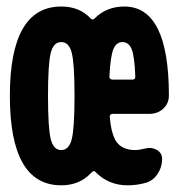

<svg xmlns="http://www.w3.org/2000/svg" viewBox="-20 -550 540 580"><path d="M380.9 -309.6Q388.7 -309.6 388.7 -318.4Q386.7 -378.9 377.9 -400.9Q369.1 -422.9 350.1 -422.9Q331.1 -422.9 322.3 -400.9Q313.5 -378.9 310.5 -318.4Q310.5 -310.5 319.3 -309.6ZM133.3 -129.9Q141.6 -96.7 165 -96.7Q188.5 -96.7 196.8 -129.9Q205.1 -163.1 205.1 -260.3Q205.1 -357.4 196.8 -390.1Q188.5 -422.9 165 -422.9Q141.6 -422.9 133.3 -390.1Q125 -357.4 125 -260.3Q125 -163.1 133.3 -129.9ZM355.5 -530.3Q490.2 -530.3 490.2 -261.7Q490.2 -237.3 473.1 -221.7Q456.1 -206.1 431.6 -206.1H320.3Q312.5 -206.1 311.5 -198.2Q316.4 -139.6 334.5 -118.2Q352.5 -96.7 388.7 -96.7Q399.4 -96.7 419.9 -101.6Q437.5 -106.4 453.6 -97.2Q469.7 -87.9 469.7 -70.3Q469.7 -44.9 455.6 -23.9Q441.4 -2.9 418 2.9Q392.6 9.8 365.2 9.8Q307.6 9.8 267.6 -31.2Q263.7 -36.1 256.8 -29.3Q221.7 9.8 165 9.8Q9.8 9.8 9.8 -260.3Q9.8 -530.3 165 -530.3Q220.7 -530.3 253.9 -494.1Q259.8 -488.3 265.6 -494.1Q301.8 -530.3 355.5 -530.3Z"/></svg>

Font: Rounded Mgen+ 1m bold
Style: Bold
Weight: 700
Designer: [Source Han Sans]
Ryoko NISHIZUKA  (kana & ideographs); Paul D. Hunt (Latin, Greek & Cyrillic); Wenlong ZHANG  (bopomofo
Version: Version 1.059.20150602